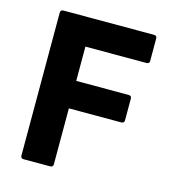

<svg xmlns="http://www.w3.org/2000/svg" viewBox="-100 -736 724 817"><g transform="rotate(15 261.5 -327.5)"><path d="M79 0Q66 0 66 -13V-642Q66 -655 79 -655H478Q491 -655 491 -642V-543Q491 -531 478 -531H209V-380H440Q453 -380 453 -367V-272Q453 -259 440 -259H209V-13Q209 0 196 0Z"/></g></svg>

Font: Sofia Sans ExtraBold
Style: Regular
Weight: 800
Designer: Botio Nikoltchev, Ani Petrova
Foundry: lettersoup
Version: Version 4.101; ttfautohint (v1.8.4.7-5d5b)